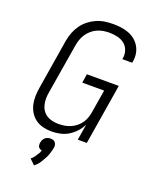

<svg xmlns="http://www.w3.org/2000/svg" viewBox="-176 -842 952 1181"><g transform="rotate(20 300.0 -251.0)"><path d="M225 8Q196 8 169 1.5Q142 -5 120 -20.5Q98 -36 83.5 -59.5Q69 -83 63 -109.5Q57 -136 58 -165Q59 -194 64 -223L117 -548Q122 -575 132 -601.5Q142 -628 159 -652Q176 -676 199 -694Q222 -712 248 -723.5Q274 -735 302 -739Q330 -743 357 -743Q383 -743 409 -739.5Q435 -736 458.5 -727Q482 -718 501 -702.5Q520 -687 532.5 -665.5Q545 -644 549 -618.5Q553 -593 548 -566L547 -559H482L483 -564Q488 -591 479.5 -616.5Q471 -642 451 -657.5Q431 -673 405 -679Q379 -685 352 -685Q332 -685 312 -681.5Q292 -678 273 -669.5Q254 -661 237.5 -646.5Q221 -632 209.5 -614.5Q198 -597 191.5 -577.5Q185 -558 182 -539L128 -213Q124 -192 124 -171.5Q124 -151 128.5 -131.5Q133 -112 144 -96Q155 -80 171 -69.5Q187 -59 207.5 -54.5Q228 -50 248 -50Q267 -50 286.5 -53Q306 -56 324.5 -63.5Q343 -71 360 -84Q377 -97 389 -113.5Q401 -130 408 -149Q415 -168 418 -187L443 -339H300L309 -397H518L453 0H394L411 -105Q399 -79 378.5 -56.5Q358 -34 333 -19Q308 -4 280 2Q252 8 225 8ZM195 241 161 208Q166 204 170 200Q174 196 178 191.5Q182 187 185 182Q188 177 191 172.5Q194 168 198 161.5Q202 155 204 152V149L209 139Q206 138 202.5 137Q199 136 196.5 134Q194 132 191.5 130.5Q189 129 187 126Q185 123 184 120.5Q183 118 182.5 114.5Q182 111 182 107Q182 103 182 101L183 95Q184 91 185 87Q186 83 188 79Q190 75 192.5 71.5Q195 68 198 65Q201 62 204.5 59.5Q208 57 212 55.5Q216 54 221.5 52.5Q227 51 229 51H235Q239 51 243 51.5Q247 52 251 53Q255 54 258 56Q261 58 263.5 60.5Q266 63 268 66.5Q270 70 271.5 73.5Q273 77 273.5 82Q274 87 274 89L273 95Q272 101 271 106.5Q270 112 268.5 117.5Q267 123 265 129Q263 135 261.5 140.5Q260 146 257.5 151.5Q255 157 252.5 162.5Q250 168 247 173Q244 178 241 183.5Q238 189 234.5 195Q231 201 228 205.5Q225 210 220.5 216Q216 222 214 224Z"/></g></svg>

Font: Iosevka Aile Light
Style: Italic
Weight: 300
Italic angle: -9°
Designer: Belleve Invis
Foundry: Belleve Invis
Version: Version 31.1.0; ttfautohint (v1.8.4)